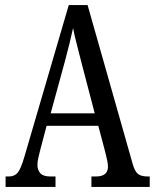

<svg xmlns="http://www.w3.org/2000/svg" viewBox="-20 -734 608 754"><path d="M2 0V-41H15Q37 -41 49.5 -56Q62 -71 76 -119L250 -714H324L502 -87Q510 -60 522.5 -50.5Q535 -41 560 -41H568V0H339V-41H357Q404 -41 404 -80Q404 -90 400.5 -106.5Q397 -123 393 -138L366 -240H163L138 -145Q135 -133 131 -116.5Q127 -100 127 -86Q127 -66 138.5 -53.5Q150 -41 177 -41H198V0ZM179 -289H352L302 -480Q291 -525 281.5 -560.5Q272 -596 267 -624Q261 -596 252.5 -561.5Q244 -527 234 -490Z"/></svg>

Font: Noto Serif Ethiopic ExtraCondensed
Style: Regular
Weight: 400
Width: 2
Designer: Monotype Design Team
Foundry: Monotype Imaging Inc.
Version: Version 2.102; ttfautohint (v1.8.4.7-5d5b)